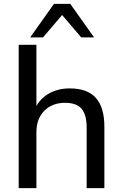

<svg xmlns="http://www.w3.org/2000/svg" viewBox="-20 -966 629 986"><path d="M76 0V-736H167V-394H154Q176 -452 225 -482Q274 -512 338 -512Q429 -512 472.5 -463Q516 -414 516 -315V0H425V-310Q425 -377 399 -407.5Q373 -438 314 -438Q248 -438 207.5 -397Q167 -356 167 -288V0ZM135 -774 257 -946H341L463 -774H397L299 -889L201 -774Z"/></svg>

Font: Mulish ExtraLight Medium
Style: Regular
Weight: 500
Version: Version 3.603